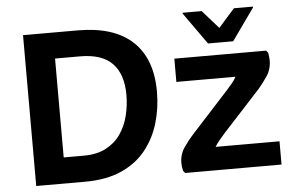

<svg xmlns="http://www.w3.org/2000/svg" viewBox="-52 -837 1398 913"><g transform="rotate(-5 646.5 -380.0)"><path d="M85 0V-720H346Q518 -720 607 -637.5Q696 -555 696 -397Q696 -319 675 -248Q654 -177 609.5 -121Q565 -65 493 -32.5Q421 0 318 0ZM346 -596H227V-124H323Q386 -124 429.5 -147Q473 -170 499.5 -208.5Q526 -247 538 -295.5Q550 -344 550 -395Q550 -493 500.5 -544.5Q451 -596 346 -596ZM796 0 787 -11Q782 -32 782 -48Q782 -90 804.5 -122.5Q827 -155 848 -178L1027 -374Q1039 -388 1053 -404Q1067 -420 1074 -435H792V-546H1230L1239 -535Q1243 -513 1243 -498Q1243 -456 1221 -423.5Q1199 -391 1178 -367L998 -171Q986 -157 972.5 -141Q959 -125 951 -111H1256V0ZM958 -604 850 -756V-760H941L1018 -673L1095 -760H1186V-756L1078 -604Z"/></g></svg>

Font: Kufam SemiBold
Style: Regular
Weight: 600
Designer: Wael Morcos, Artur Schmal
Foundry: Original Type
Version: Version 1.300; ttfautohint (v1.8.3)